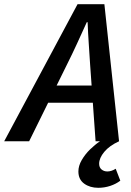

<svg xmlns="http://www.w3.org/2000/svg" viewBox="-78 -674 627 916"><path d="M391 222Q351 222 323.5 202Q296 182 296 144Q296 117 312 89.5Q328 62 351.5 39Q375 16 399 0H378L352 -365Q349 -415 345.5 -465Q342 -515 340 -568H336Q312 -515 289.5 -466Q267 -417 241 -365L61 0H-58L292 -654H420L490 0Q444 21 419.5 50.5Q395 80 395 107Q395 125 406.5 134.5Q418 144 434 144Q454 144 474 131L496 188Q475 204 447.5 213Q420 222 391 222ZM108 -184 128 -266H421L402 -184Z"/></svg>

Font: Source Sans 3 SemiBold
Style: Italic
Weight: 600
Italic angle: -11°
Designer: Paul D. Hunt
Foundry: Adobe
Version: Version 3.046;hotconv 1.0.118;makeotfexe 2.5.65603